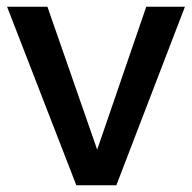

<svg xmlns="http://www.w3.org/2000/svg" viewBox="-20 -551 570 571"><path d="M1 -531H121L269 -106L415 -531H530L326 0H207Z"/></svg>

Font: Argentum Sans
Style: Regular
Weight: 400
Designer: Julieta Ulanovsky, Owen Earl, Chris M. Simpson, Rasmus Andersson, Cristiano Sobral
Foundry: The Argentum Sans Project Authors
Version: Version 3.135; ttfautohint (v1.8.4.7-5d5b-dirty)